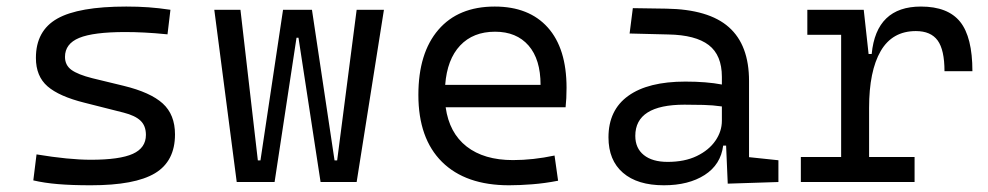

<svg xmlns="http://www.w3.org/2000/svg" viewBox="-20 -547 2970 577"><path d="M252.9 9.8Q195.3 9.8 154.3 6.3Q113.3 2.9 80.1 -4.9L89.8 -83Q187 -66.9 252.9 -66.9Q339.8 -66.9 379.2 -84.7Q418.5 -102.5 418.5 -141.6Q418.5 -168.9 402.3 -184.3Q386.2 -199.7 351.6 -208.5L233.9 -238.3Q157.7 -257.3 122.8 -287.6Q87.9 -317.9 87.9 -373Q87.9 -454.6 152.1 -491Q216.3 -527.3 359.4 -527.3Q395 -527.3 426 -525.1Q457 -522.9 492.2 -517.6L483.4 -443.8Q443.4 -447.8 413.6 -449.2Q383.8 -450.7 356.4 -450.7Q260.7 -450.7 218 -433.1Q175.3 -415.5 175.3 -376Q175.3 -351.1 194.8 -336.9Q214.4 -322.8 257.3 -312L351.6 -289.1Q432.1 -269.5 469 -236.1Q505.9 -202.6 505.9 -143.1Q505.9 -62.5 445.8 -26.4Q385.7 9.8 252.9 9.8Z M943.4 0 877 -433.6H871.1L805.2 0H691.4L624 -517.6H702.6L754.9 -64.9H762.7L830.6 -517.6H917.5L985.4 -64.9H993.2L1051.8 -517.6H1133.8L1051.8 0Z M1509.8 9.8Q1379.4 9.8 1308.3 -60.5Q1237.3 -130.9 1237.3 -261.7Q1237.3 -387.7 1297.4 -457.5Q1357.4 -527.3 1466.8 -527.3Q1569.8 -527.3 1626.2 -464.4Q1682.6 -401.4 1682.6 -283.2Q1682.6 -250.5 1679.7 -224.6H1319.3Q1330.1 -147.5 1382.3 -106.7Q1434.6 -65.9 1521.5 -65.9Q1582 -65.9 1646.5 -79.6L1657.2 -3.9Q1617.2 3.9 1579.6 6.8Q1542 9.8 1509.8 9.8ZM1317.9 -292H1604.5Q1604.5 -368.7 1568.4 -410.2Q1532.2 -451.7 1467.8 -451.7Q1401.9 -451.7 1362.8 -410.2Q1323.7 -368.7 1317.9 -292Z M2167 4.9 2162.1 -109.4H2153.3Q2146 -52.2 2097.7 -21.2Q2049.3 9.8 1975.1 9.8Q1895.5 9.8 1852.1 -27.8Q1808.6 -65.4 1808.6 -134.3Q1808.6 -216.3 1868.2 -259Q1927.7 -301.8 2039.6 -301.8Q2103.5 -301.8 2149.4 -293V-315.9Q2149.4 -381.3 2109.9 -411.6Q2070.3 -441.9 1988.8 -443.4L1872.1 -446.3L1881.8 -522.5L1982.4 -521Q2109.9 -519 2170.4 -465.3Q2231 -411.6 2231 -303.7V-74.7L2319.3 -65.4V0ZM2149.4 -227.1Q2122.6 -231 2094 -231.7Q2065.4 -232.4 2037.1 -232.4Q1889.2 -232.4 1889.2 -138.7Q1889.2 -101.6 1914.8 -81.1Q1940.4 -60.5 1986.3 -60.5Q2037.6 -60.5 2074 -78.1Q2110.4 -95.7 2129.9 -124Q2149.4 -152.3 2149.4 -184.1Z M2591.8 -222.7V-75.2H2728.5V0H2386.7V-75.2H2507.8V-442.4H2406.2V-517.6H2575.7L2590.3 -384.8H2599.6Q2613.3 -527.3 2747.6 -527.3Q2828.6 -527.3 2865.5 -481.4Q2902.3 -435.5 2902.3 -333H2818.4Q2818.4 -397 2797.9 -425.3Q2777.3 -453.6 2732.4 -453.6Q2661.6 -453.6 2626.7 -393.6Q2591.8 -333.5 2591.8 -222.7Z"/></svg>

Font: Cascadia Mono SemiLight
Style: Regular
Weight: 350
Monospace: yes
Designer: Aaron Bell
Foundry: Saja Typeworks
Version: Version 2404.023; ttfautohint (v1.8.4)